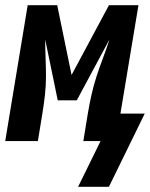

<svg xmlns="http://www.w3.org/2000/svg" viewBox="-38 -540 574 735"><path d="M261 175 347 0H281L298 -104Q304 -140 312 -176Q320 -212 331.5 -247.5Q343 -283 356.5 -318.5Q370 -354 381 -389L256 -156H183L135 -389Q135 -354 136.5 -318.5Q138 -283 138 -247.5Q138 -212 134 -176Q130 -140 124 -104L107 0H-18L68 -520H181L236 -253L379 -520H492L423 -105H516L379 175Z"/></svg>

Font: Iosevka SS04 Extrabold Oblique
Style: Regular
Weight: 800
Italic angle: -9°
Monospace: yes
Designer: Belleve Invis
Foundry: Belleve Invis
Version: Version 19.0.0; ttfautohint (v1.8.4)